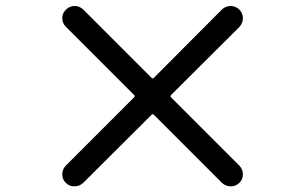

<svg xmlns="http://www.w3.org/2000/svg" viewBox="-20 -706 1040 655"><path d="M796.9 -140.6Q808.6 -127.9 808.6 -111.3Q808.6 -93.8 796.4 -82Q784.2 -70.3 767.6 -70.3Q750 -70.3 737.3 -82L505.9 -313.5Q501 -319.3 496.1 -313.5L263.7 -82Q251 -70.3 233.4 -70.3Q216.8 -70.3 204.6 -82Q192.4 -93.8 192.4 -111.3Q192.4 -127.9 204.1 -140.6L436.5 -373Q442.4 -377.9 436.5 -382.8L205.1 -614.3Q192.4 -627 192.4 -643.6Q192.4 -661.1 205.1 -673.3Q217.8 -685.5 234.4 -685.5Q252 -685.5 264.6 -672.9L496.1 -441.4Q501 -435.5 505.9 -441.4L737.3 -673.8Q750 -685.5 767.1 -685.5Q784.2 -685.5 796.4 -673.3Q808.6 -661.1 808.6 -644Q808.6 -627 796.9 -614.3L564.5 -382.8Q558.6 -377.9 564.5 -373Z"/></svg>

Font: Gen Jyuu Gothic Medium
Style: Regular
Weight: 500
Designer: [Source Han Sans]
Ryoko NISHIZUKA  (kana & ideographs); Paul D. Hunt (Latin, Greek & Cyrillic); Wenlong ZHANG  (bopomofo
Version: Version 1.002.20150607